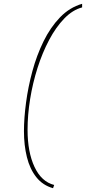

<svg xmlns="http://www.w3.org/2000/svg" viewBox="-20 -770 452 1010"><path d="M106 -80Q106 -148 117 -230.5Q128 -313 150.5 -396Q173 -479 209 -552.5Q245 -626 295.5 -678.5Q346 -731 412 -750V-731Q362 -718 318 -672.5Q274 -627 238.5 -560Q203 -493 177.5 -413Q152 -333 138.5 -249Q125 -165 125 -87Q125 30 161.5 108Q198 186 265 203L259 220Q205 205 171 162Q137 119 121.5 56.5Q106 -6 106 -80Z"/></svg>

Font: Georama Extended Thin
Style: Italic
Weight: 100
Width: 7
Italic angle: -9°
Designer: Jean-Baptiste Levee
Foundry: Production Type
Version: Version 1.000